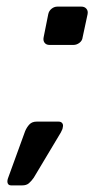

<svg xmlns="http://www.w3.org/2000/svg" viewBox="-20 -486 311 581"><path d="M4 54 56 -89Q61 -101 69 -109.5Q77 -118 91 -118H157Q165 -118 168.5 -113Q172 -108 170 -101Q170 -96 164 -85L82 52Q75 62 67.5 68.5Q60 75 47 75H14Q6 75 3.5 69Q1 63 4 54ZM112 -373 126 -443Q128 -453 136 -459.5Q144 -466 154 -466H226Q236 -466 241.5 -459.5Q247 -453 245 -443L230 -373Q229 -363 220.5 -356.5Q212 -350 202 -350H130Q120 -350 115 -356.5Q110 -363 112 -373Z"/></svg>

Font: SVN-Rubik
Style: Italic
Weight: 400
Italic angle: -12°
Designer: Hubert and Fischer
Foundry: Hubert & Fischer
Version: Version 2.101; ttfautohint (v1.8.3)